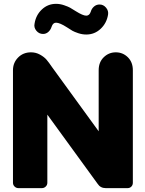

<svg xmlns="http://www.w3.org/2000/svg" viewBox="-20 -970 746 990"><path d="M46.9 -27.8V-607.9Q46.9 -646.5 73.2 -673.3Q99.6 -700.2 140.1 -700.2Q165 -700.2 186.5 -688.2Q208 -676.3 220.2 -661.9Q232.4 -647.5 249 -623L488.8 -293V-607.9Q488.8 -649.4 514.9 -674.8Q541 -700.2 577.1 -700.2Q613.3 -700.2 639.2 -674.8Q665 -649.4 665 -607.9V-27.8Q665 -15.6 657.2 -7.8Q649.4 0 638.2 0H524.9Q497.6 0 482.9 -22.9L224.1 -378.9V-27.8Q224.1 -16.1 215.8 -8.1Q207.5 0 195.8 0H75.2Q63.5 0 55.2 -8.1Q46.9 -16.1 46.9 -27.8ZM448.2 -910.2Q452.6 -925.8 464.8 -936.3Q477.1 -946.8 493.2 -946.8Q513.2 -946.8 526.9 -930.4Q540.5 -914.1 537.1 -894Q529.8 -850.1 498.5 -821Q467.3 -792 424.8 -792Q404.3 -792 383.8 -798.8Q363.3 -805.7 353.5 -811.3Q343.8 -816.9 325.2 -829.1Q288.1 -853 269 -853Q252.9 -853 246.1 -832Q240.7 -815.4 229 -805.2Q217.3 -794.9 202.1 -794.9Q181.2 -794.9 167.5 -811.5Q153.8 -828.1 158.2 -848.1Q165 -892.1 195.8 -921.1Q226.6 -950.2 269 -950.2Q289.6 -950.2 310.3 -943.1Q331.1 -936 341.1 -930.4Q351.1 -924.8 371.1 -912.1Q407.7 -889.2 424.8 -889.2Q441.4 -889.2 448.2 -910.2Z"/></svg>

Font: LT Saeada
Style: Bold
Weight: 700
Designer: Daniel Lyons
Foundry: LyonsType
Version: Version 1.001